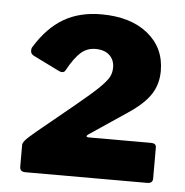

<svg xmlns="http://www.w3.org/2000/svg" viewBox="-41 -897 535 554"><g transform="rotate(5 226.0 -620.5)"><path d="M179 -590Q224 -627 244 -646.5Q264 -666 271 -678.5Q278 -691 278 -707Q278 -729 263.5 -742.5Q249 -756 223 -756Q199 -756 181 -740.5Q163 -725 142 -687Q139 -681 132 -681Q128 -681 122 -684L47 -721Q38 -726 38 -735Q38 -742 41 -746Q76 -803 122 -830Q168 -857 231 -857Q316 -857 366 -816.5Q416 -776 416 -709Q416 -671 397 -641.5Q378 -612 333 -582L223 -508Q219 -505 219 -503Q219 -500 227 -500H406Q421 -500 421 -488V-398Q421 -384 405 -384H53Q44 -384 40 -387.5Q36 -391 36 -400V-462Q36 -467 42.5 -475Q49 -483 73 -503Z"/></g></svg>

Font: Libre Franklin Black
Style: Regular
Weight: 900
Designer: Pablo Impallari, Rodrigo Fuenzalida
Foundry: Impallari Type
Version: Version 1.002; ttfautohint (v1.5)